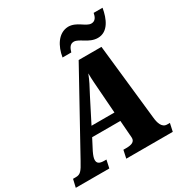

<svg xmlns="http://www.w3.org/2000/svg" viewBox="-250 -1096 1197 1255"><g transform="rotate(-30 348.0 -468.5)"><path d="M575 -776C652 -776 686 -855 699 -932H632C627 -905 616 -879 585 -879C544 -879 507 -937 441 -937C366 -934 323 -861 310 -781H376C384 -808 395 -834 425 -834C465 -834 508 -776 575 -776ZM-41 0H212L225 -60H209C173 -60 157 -70 157 -95C157 -109 163 -127 175 -152L217 -233H430L438 -127C439 -117 440 -109 440 -99C440 -70 415 -60 375 -60H353L340 0H691L704 -60H683C644 -60 631 -103 627 -147L565 -714H393L75 -138C41 -75 28 -60 -6 -60H-27ZM339 -473C372 -535 385 -559 404 -607C404 -559 408 -523 412 -464L424 -300H251Z"/></g></svg>

Font: Noto Serif SemiCondensed Black
Style: Italic
Weight: 900
Width: 4
Italic angle: -12°
Designer: Monotype Design Team
Foundry: Monotype Imaging Inc.
Version: Version 2.014